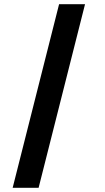

<svg xmlns="http://www.w3.org/2000/svg" viewBox="-20 -828 498 910"><path d="M260 -808H383L163 62H40Z"/></svg>

Font: Halant
Style: Bold
Weight: 700
Designer: Hitesh Malaviya (Devanagari), Satya Rajpurohit (Latin)
Foundry: Indian Type Foundry
Version: Version 1.101;PS 1.0;hotconv 1.0.78;makeotf.lib2.5.61930; tt